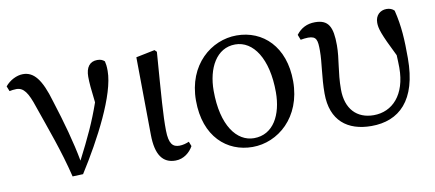

<svg xmlns="http://www.w3.org/2000/svg" viewBox="-56 -727 2114 934"><g transform="rotate(-10 1001.5 -260.0)"><path d="M10 -459C20 -461 31 -463 44 -463C80 -463 100 -434 124 -361C165 -242 208 -129 240 3L292 1C390 -153 497 -356 497 -473C497 -497 495 -508 492 -521C483 -529 474 -534 456 -534C419 -534 399 -508 399 -461C399 -434 402 -398 410 -333C378 -241 344 -169 291 -66C274 -159 245 -263 210 -373C177 -487 141 -529 88 -529C57 -529 22 -511 0 -484Z M747 14C788 14 819 -13 835 -42L826 -65C812 -59 795 -54 778 -54C746 -54 727 -71 726 -138C725 -214 732 -298 749 -523L739 -533L646 -514L650 -130C651 -31 684 14 747 14Z M1128 14C1253 14 1377 -88 1377 -267C1377 -438 1274 -534 1144 -534C1019 -534 895 -433 895 -256C895 -77 1002 14 1128 14ZM1142 -27C1057 -27 988 -116 988 -288C988 -399 1037 -492 1130 -492C1219 -492 1285 -395 1285 -229C1285 -118 1238 -27 1142 -27Z M1448 -459C1460 -461 1473 -463 1485 -463C1527 -463 1531 -443 1531 -390C1531 -329 1517 -263 1517 -181C1517 -47 1597 14 1715 14C1851 14 1946 -71 1946 -280C1946 -371 1943 -438 1923 -519C1914 -529 1900 -534 1885 -534C1853 -534 1829 -512 1829 -476C1829 -448 1837 -420 1895 -304C1896 -280 1897 -260 1897 -242C1897 -108 1827 -36 1735 -36C1652 -36 1599 -90 1599 -187C1599 -274 1617 -333 1617 -402C1617 -493 1598 -531 1531 -531C1491 -531 1461 -515 1438 -485Z"/></g></svg>

Font: Noto Serif CJK JP Medium
Style: Regular
Weight: 500
Designer: Ryoko NISHIZUKA 西塚涼子 (kana & ideographs); Frank Grießhammer (Latin, Greek & Cyrillic); Wenlong ZHANG 张文龙 (bopomofo); San
Foundry: Adobe Systems Incorporated
Version: Version 1.000;PS 1;hotconv 16.6.53;makeotf.lib2.5.65590